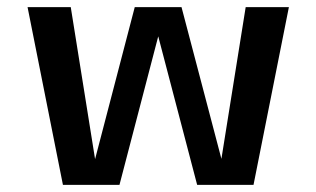

<svg xmlns="http://www.w3.org/2000/svg" viewBox="-20 -520 890 540"><path d="M534.5 0 403.5 -500H490.5L622 0ZM157 0 57.5 -500H179L259 0ZM228.5 0 359 -500H446.5L316 0ZM591 0 671 -500H792.5L693 0Z"/></svg>

Font: Trispace Thin Medium
Style: Regular
Weight: 500
Version: Version 1.210